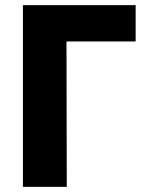

<svg xmlns="http://www.w3.org/2000/svg" viewBox="-20 -723 612 741"><path d="M236.6 -562.9 237.7 -1.9H68.5V-703.1H503.5V-562.9Z"/></svg>

Font: Hussar
Style: BdSuprExt
Weight: 700
Foundry: Cannot Into Space Fonts
Version: Version 2.00